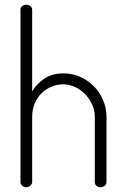

<svg xmlns="http://www.w3.org/2000/svg" viewBox="-20 -786 528 806"><path d="M115 -22Q115 -14 108 -7Q101 0 90 0Q79 0 72.5 -7Q66 -14 66 -22V-745Q66 -754 72.5 -760Q79 -766 90 -766Q101 -766 108 -760Q115 -754 115 -745V-402Q131 -431 164 -454.5Q197 -478 248 -478Q284 -478 316.5 -463.5Q349 -449 373.5 -424.5Q398 -400 412.5 -366.5Q427 -333 427 -295V-22Q427 -11 419 -5.5Q411 0 402 0Q393 0 385.5 -5.5Q378 -11 378 -22V-295Q378 -321 367.5 -345.5Q357 -370 338.5 -389.5Q320 -409 295.5 -420.5Q271 -432 244 -432Q220 -432 197 -422.5Q174 -413 155.5 -395.5Q137 -378 126 -352.5Q115 -327 115 -295Z"/></svg>

Font: AkaAcidDosis
Style: Light
Weight: 300
Designer: Edgar Tolentino, Pablo Impallari, Igino Marini, Aka-Acid
Foundry: Edgar Tolentino, Pablo Impallari, Igino Marini, Aka-Acid
Version: Version 1.007